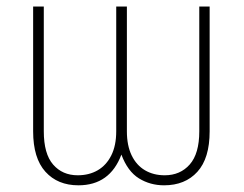

<svg xmlns="http://www.w3.org/2000/svg" viewBox="-20 -550 736 580"><path d="M80.1 -530.3H112.3V-153.3Q112.3 -85.4 140.4 -53Q168.5 -20.5 214.8 -20.5Q249 -20.5 275.1 -35.6Q301.3 -50.8 316.2 -80.6Q331.1 -110.4 331.1 -153.3V-530.3H363.3V-153.3Q363.3 -110.4 377.7 -80.6Q392.1 -50.8 418 -35.6Q443.8 -20.5 477.5 -20.5Q524.4 -20.5 553.2 -53.2Q582 -85.9 582 -153.3V-530.3H613.3V-153.3Q613.3 -71.8 576.2 -31Q539.1 9.8 475.6 9.8Q433.6 9.8 399.7 -11.2Q365.7 -32.2 346.7 -83Q312 9.8 216.8 9.8Q154.3 9.8 117.2 -31.2Q80.1 -72.3 80.1 -153.3Z"/></svg>

Font: Pretendard JP Thin
Style: Regular
Weight: 100
Designer: Base glyphs from Inter by Rasmus Andersson; Hangeul glyphs from Noto Sans CJK(Source Han Sans) by Jang Soo-young and Kan
Foundry: Kil Hyung-jin
Version: Version 1.309